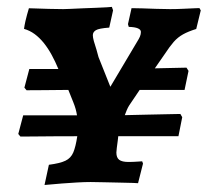

<svg xmlns="http://www.w3.org/2000/svg" viewBox="-20 -529 603 558"><path d="M249.8 -426.7Q249.8 -420.3 252.7 -409.6Q255.6 -398.9 260.5 -384.3L266.3 -363.1L300.7 -276.8L378.9 -408.4Q383.6 -415.7 386.6 -422.5Q389.5 -429.3 389.5 -436.2Q389.5 -442.8 380.8 -446.6Q372.1 -450.4 354.2 -450.9L351.9 -458.8L362.3 -505.3Q374.5 -505.3 393.5 -504.7Q412.5 -504.1 434 -503.3Q455.6 -502.5 474.8 -502.5Q493.5 -502.5 513.1 -503.5Q532.7 -504.5 546.1 -505Q559.5 -505.5 559.5 -505.5L563.5 -498.9L550.3 -444.8Q527 -437.6 512 -429.2Q496.9 -420.8 485 -407.4Q473.2 -393.9 458.7 -371.8L430 -330.4L522 -332.4L527.9 -323L516.4 -267.7H385.9L355.4 -222.5Q351.8 -216.8 348.5 -209.2Q345.2 -201.6 342.7 -194.3Q376.3 -195.3 407.1 -195.8Q437.9 -196.3 463.4 -197Q488.8 -197.8 504.2 -197.8L509.6 -188.4L498.6 -133.1H323.7Q323.7 -131.5 322.3 -120.9Q320.9 -110.4 319.5 -99.6Q318.2 -88.8 318.2 -85.7Q318.2 -70.7 326.5 -64.5Q334.9 -58.3 353.4 -58.3Q366.1 -58.3 379.7 -59.3Q393.2 -60.2 393.2 -60.2L395.6 -53.6L381.2 3.4Q381.2 3.4 365.9 2.6Q350.6 1.9 327.9 1.7Q305.3 1.5 282.4 0.7Q259.4 0 243.6 0Q226.4 0 203.7 1.3Q181.1 2.5 159.5 4.3Q137.9 6.1 123.7 7.4Q109.4 8.6 109.4 8.6L122.1 -50.1Q154.4 -54.3 170.2 -61.9Q186.1 -69.5 193.1 -86.2Q200 -102.8 204.6 -133.1Q170.2 -133.1 138 -132.9Q105.9 -132.7 80.3 -132.4Q54.7 -132.1 39.4 -132.1L33.1 -139.6L47.4 -193.8H203.8Q202.3 -203.2 199.8 -212.3Q197.2 -221.5 193 -231.9L178.6 -267.7Q139.5 -267.3 106.9 -267Q74.2 -266.7 57.2 -266.7L50.9 -274.2L65.2 -328.4H149.7Q140.6 -350.4 130.2 -369.4Q119.8 -388.5 107.3 -404.1Q94.8 -419.6 80.5 -430.1Q66.2 -440.5 49.8 -445.1Q50.7 -450.7 51.6 -456.4Q52.5 -462 53.9 -467.6Q55.9 -477.1 58.6 -486.3Q61.4 -495.5 64 -505Q64 -505 81 -504.5Q98.1 -504 121.7 -503.2Q145.3 -502.5 163.7 -502.5Q169.1 -502.5 184.4 -503.2Q199.7 -504 219.5 -504.8Q239.3 -505.5 258.3 -506.3Q277.4 -507.1 290.6 -507.8Q303.8 -508.5 305.1 -509L308.6 -499L297.5 -448.8Q267.4 -446.6 258.6 -441.2Q249.8 -435.8 249.8 -426.7Z"/></svg>

Font: Alegreya
Style: Italic
Weight: 400
Italic angle: -7°
Designer: Juan Pablo del Peral
Foundry: Huerta Tipografica
Version: Version 2.009